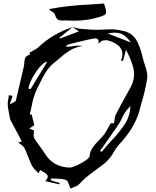

<svg xmlns="http://www.w3.org/2000/svg" viewBox="-20 -942 888 1092"><path d="M393.1 -788.1 317.4 -727.1 321.8 -722.7Q411.6 -756.8 428.7 -763.7ZM376 11.2Q390.1 10.7 416.7 -1.2Q443.4 -13.2 465.8 -28.6Q488.3 -43.9 489.7 -53.7Q492.2 -81.5 507.3 -103Q522.5 -124.5 542 -144Q558.6 -160.2 572.8 -177.7Q585 -195.3 596.2 -217.3L608.9 -240.2L628.4 -241.7L631.3 -259.3Q632.3 -276.4 638.2 -289.6Q668.9 -349.1 702.1 -408.2L723.6 -446.8Q742.7 -483.9 742.7 -520Q742.7 -570.3 696.8 -659.2Q686 -621.6 679.7 -596.7H667.5Q676.3 -616.7 676.3 -633.8Q676.3 -681.2 612.8 -706.1Q595.2 -713.4 580.1 -713.4Q576.7 -713.4 566.4 -711.9Q556.2 -710.4 539.6 -692.4Q541 -699.2 541 -704.6Q541 -723.6 521 -723.6Q503.9 -723.6 370.1 -689.9Q368.2 -689.5 365.7 -688.7Q363.3 -688 357.9 -681.6L354.5 -677.2Q362.3 -676.3 369.6 -676.3Q381.3 -676.3 390.6 -678.7Q405.3 -682.1 425.8 -682.1Q431.2 -682.1 438 -681.6Q444.8 -681.2 452.1 -681.2Q406.7 -673.8 375 -653.6Q343.3 -633.3 315.9 -608.4Q302.2 -596.2 288.1 -585Q259.3 -561.5 241.7 -533.4Q224.1 -505.4 210 -476.1Q202.6 -459.5 193.8 -443.8Q169.4 -393.1 159.7 -337.4Q155.3 -313.5 148.9 -290Q152.8 -290.5 156.7 -291.5L159.7 -292L175.3 -230L146.5 -210.9Q165.5 -202.6 172.4 -200.7L172.9 -191.4L171.4 -174.8Q171.4 -162.6 175.8 -153.8Q190.4 -130.9 206.3 -110.1Q222.2 -89.4 234.9 -68.8Q282.2 8.3 376 11.2ZM559.6 -79.1Q585.4 -112.3 615.7 -144Q656.7 -186.5 688.2 -233.4Q719.7 -280.3 721.7 -339.8L711.9 -327.6Q689.9 -306.2 676.8 -275.9Q657.2 -233.9 627 -195.3Q616.2 -180.7 606.9 -166L566.9 -108.9L548.8 -83.5ZM153.3 -434.1 249 -591.3Q232.9 -590.8 209.7 -564.9Q186.5 -539.1 166.7 -503.7Q147 -468.3 141.6 -439ZM723.6 -700.7Q699.7 -737.8 668.9 -750Q652.3 -756.3 632.3 -756.3Q614.3 -756.3 592.8 -751.5Q628.4 -737.3 665 -723.6ZM393.1 -788.1Q393.6 -788.1 393.6 -788.6Q417.5 -780.8 434.6 -778.3L465.8 -775.9Q499.5 -772.5 532.7 -772.5Q550.8 -772.5 569.3 -773.9Q587.9 -775.4 606 -775.4Q644.5 -775.4 687.3 -764.6Q730 -753.9 754.9 -715.8Q779.3 -670.9 790 -620.6L798.3 -590.3L804.7 -569.8Q817.9 -531.7 817.9 -508.8Q817.9 -502.4 817.4 -496.6Q806.6 -429.2 786.6 -362.3L773.9 -315.4Q747.1 -214.4 654.3 -116.7Q637.7 -97.7 626 -75.7Q602.1 -29.8 545.4 9.3Q535.6 16.1 526.4 23.4Q517.1 30.8 506.8 38.6Q464.4 67.4 431.2 104.5Q419.9 116.2 398.9 123Q389.2 126.5 380.9 130.4Q376 119.6 372.8 109.4Q369.6 99.1 365.7 91.3Q357.4 74.2 300.3 74.2H296.4Q283.7 73.7 271.5 72.8Q270.5 78.1 268.1 83.5L319.3 99.1L317.4 106.4L237.8 88.4Q251.5 72.3 251.5 62Q251.5 47.4 224.6 34.7Q215.8 30.3 208.5 24.9L199.2 43.9L186.5 30.3Q170.9 16.6 162.1 1Q149.9 -24.4 140.1 -50.3Q130.4 -76.2 118.7 -100.6Q111.8 -111.8 97.7 -121.6Q90.8 -126 84 -131.3L104.5 -137.2L90.8 -163.1Q66.4 -208 43 -253.4Q42.5 -253.4 42.5 -253.9Q37.6 -261.7 36.1 -270Q34.7 -278.3 33.2 -287.1Q23.9 -331.1 23.9 -352.5Q23.9 -368.7 28.3 -384.8Q29.8 -392.6 30.8 -400.9L51.8 -396.5L35.2 -348.6Q43 -353 51.3 -356.4Q68.8 -364.7 70.3 -370.1Q75.7 -390.1 116.7 -568.4Q118.2 -577.1 118.2 -585.9Q118.2 -600.1 123.5 -612.5Q128.9 -625 150.4 -631.3Q150.4 -636.7 147.5 -641.6V-642.6Q156.7 -647.9 165.5 -652.3Q184.1 -661.1 196.8 -671.9Q277.3 -749.5 393.1 -788.1ZM393.1 -788.1V-788.6H392.6ZM571.3 -921.9Q583.5 -890.1 583.5 -875Q583.5 -872.1 581.8 -864.7Q580.1 -857.4 552.7 -847.7Q481.9 -824.2 400.4 -824.2L372.6 -825.2L350.6 -825.7L332.5 -825.2Q322.3 -825.2 311.3 -829.3Q300.3 -833.5 292.5 -859.4Q289.6 -868.2 275.4 -876Q266.1 -881.3 258.3 -890.1Q371.1 -911.6 486.8 -916Z"/></svg>

Font: Unutterable
Style: Regular
Weight: 400
Designer: GGBotNet
Foundry: f0n7.com
Version: 1.00